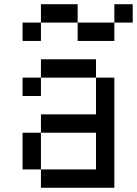

<svg xmlns="http://www.w3.org/2000/svg" viewBox="-20 -888 648 908"><path d="M434 -520.8H173.6V-607.6H434ZM434 -260.4H173.6V-347.2H434V-520.8H520.8V0H173.6V-86.8H434ZM173.6 -86.8H86.8V-260.4H173.6ZM173.6 -434H86.8V-520.8H173.6ZM173.6 -781.2V-868.1H347.2V-781.2ZM520.8 -781.2V-868.1H607.6V-781.2ZM347.2 -694.4V-781.2H520.8V-694.4ZM86.8 -694.4V-781.2H173.6V-694.4Z"/></svg>

Font: 8-bit Operator+
Style: Regular
Weight: 400
Designer: GrandChaos9000
Foundry: Grand Chaos Productions
Version: Version 1.2.0 - April 24, 2014